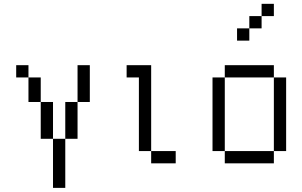

<svg xmlns="http://www.w3.org/2000/svg" viewBox="-20 -832 1540 978"><path d="M125 -437.5H62.5V-500H125ZM125 -437.5H187.5V-312.5H125ZM187.5 -312.5H250V-125H187.5ZM250 -125H312.5V125H250ZM312.5 -312.5H375V-125H312.5ZM375 -500H437.5V-312.5H375Z M750 -62.5H687.5V-437.5H625V-500H750ZM750 -62.5H875V0H750Z M1375 -750H1312.5V-812.5H1375ZM1062.5 -437.5H1125V-62.5H1062.5ZM1125 -62.5H1375V0H1125ZM1125 -500H1375V-437.5H1125ZM1187.5 -687.5H1250V-625H1187.5ZM1250 -750H1312.5V-687.5H1250ZM1375 -437.5H1437.5V-62.5H1375Z"/></svg>

Font: 寒蝉点阵体 16px
Style: Regular
Weight: 400
Designer: Designed by Warren2060
Foundry: ChillType
Version: Version 1.000